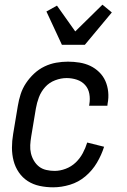

<svg xmlns="http://www.w3.org/2000/svg" viewBox="-20 -791 540 819"><path d="M207 8Q177 8 149 2Q121 -4 98.5 -18.5Q76 -33 60.5 -55.5Q45 -78 38 -105Q31 -132 31 -161Q31 -190 36 -219L56 -339Q60 -364 68 -389Q76 -414 91 -436.5Q106 -459 126 -477.5Q146 -496 170 -507.5Q194 -519 219.5 -523.5Q245 -528 270 -528Q295 -528 319.5 -524Q344 -520 365 -510Q386 -500 403 -483.5Q420 -467 429.5 -445.5Q439 -424 441.5 -399Q444 -374 439 -349L438 -340H360L361 -346Q365 -369 361 -391Q357 -413 343 -428.5Q329 -444 308 -451Q287 -458 264 -458Q240 -458 215 -448.5Q190 -439 172.5 -419.5Q155 -400 146 -376Q137 -352 133 -328L113 -208Q110 -190 109 -172Q108 -154 112 -137Q116 -120 125 -105Q134 -90 147 -80Q160 -70 177.5 -66Q195 -62 213 -62Q236 -62 260 -71Q284 -80 302.5 -97.5Q321 -115 333 -137.5Q345 -160 352 -183L424 -165Q413 -130 393.5 -97Q374 -64 344.5 -39Q315 -14 278.5 -3Q242 8 207 8ZM244 -600 178 -742 223 -767 301 -657 417 -771 457 -738 342 -600Z"/></svg>

Font: Iosevka Custom
Style: Italic
Weight: 400
Italic angle: -9°
Monospace: yes
Designer: Belleve Invis
Foundry: Belleve Invis
Version: Version 30.3.3; ttfautohint (v1.8.3)